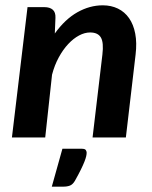

<svg xmlns="http://www.w3.org/2000/svg" viewBox="-20 -512 567 715"><path d="M24.4 0 82.5 -485.4H145.5Q165.5 -485.4 176.5 -475.8Q187.5 -466.3 186.5 -445.3L184.1 -387.2Q222.2 -440.4 268.1 -466.3Q314 -492.2 362.8 -492.2Q394 -492.2 419.2 -480Q444.3 -467.8 460.7 -444.3Q477.1 -420.9 483.6 -386.7Q490.2 -352.5 484.9 -308.6L448.7 0H324.7L361.3 -308.6Q366.7 -353.5 355.7 -372.3Q344.7 -391.1 315.4 -391.1Q295.4 -391.1 274.4 -379.9Q253.4 -368.7 234.1 -348.1Q214.8 -327.6 199 -298.6Q183.1 -269.5 173.8 -233.9L148.4 0ZM285.2 42Q296.4 42 299.6 46.9Q302.7 51.8 302.7 56.6Q302.7 62 301 69.8Q299.3 77.6 294.4 90.1Q289.6 102.5 281 119.9Q272.5 137.2 258.8 161.6Q251 174.8 240.7 179Q230.5 183.1 215.3 183.1H172.9L212.4 42Z"/></svg>

Font: Carlito
Style: Bold Italic
Weight: 700
Italic angle: -7°
Designer: Lukasz Dziedzic
Foundry: tyPoland Lukasz Dziedzic
Version: Version 1.104